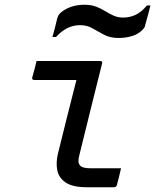

<svg xmlns="http://www.w3.org/2000/svg" viewBox="-20 -789 654 809"><path d="M134 -532H402Q413 -532 410 -521Q386 -425 362.5 -330.5Q339 -236 315 -138Q310 -119 310.5 -109Q311 -99 318 -91Q328 -80 361 -80H490Q486 -63 482 -46Q478 -29 473 -11Q471 0 459 0H346Q287 0 257.5 -19.5Q228 -39 221.5 -71Q215 -103 224 -141Q244 -222 263 -298Q282 -374 302 -452H125Q113 -452 116 -463Q121 -480 125.5 -497.5Q130 -515 134 -532ZM499 -715Q527 -715 551.5 -726.5Q576 -738 599 -766H614Q610 -750 603 -724Q596 -698 592 -684Q591 -677 588.5 -673Q586 -669 578 -661Q562 -645 536 -637Q510 -629 480 -629Q444 -629 418.5 -642.5Q393 -656 370 -669.5Q347 -683 317 -683Q261 -683 216 -633H201Q206 -650 212 -674Q218 -698 221 -711Q223 -718 225.5 -723Q228 -728 235 -735Q275 -769 336 -769Q364 -769 385 -761Q406 -753 423.5 -742Q441 -731 459 -723Q477 -715 499 -715Z"/></svg>

Font: Recursive Mn Lnr St
Style: Italic
Weight: 400
Italic angle: -15°
Monospace: yes
Version: Version 1.079;hotconv 1.0.112;makeotfexe 2.5.65598; ttfautoh